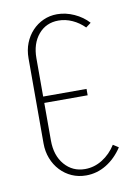

<svg xmlns="http://www.w3.org/2000/svg" viewBox="-65 -543 407 593"><g transform="rotate(-10 138.5 -247.0)"><path d="M45 -381Q45 -407 53.5 -428.5Q62 -450 77 -466Q92 -482 112 -491Q132 -500 155 -500Q182 -500 208.5 -488Q235 -476 253 -456L237 -444Q220 -461 199 -470.5Q178 -480 156 -480Q117 -480 93 -451.5Q69 -423 69 -377V-257H205V-237H69V-119Q69 -72 94 -43Q119 -14 158 -14Q187 -14 212.5 -30Q238 -46 255 -73L272 -62Q251 -30 221.5 -12Q192 6 158 6Q134 6 113.5 -3Q93 -12 77.5 -28.5Q62 -45 53.5 -67Q45 -89 45 -114Z"/></g></svg>

Font: Moniqa Thin Paragraph
Style: Regular
Weight: 100
Designer: Rajesh Rajput
Foundry: Rajesh Rajput
Version: Version 1.000